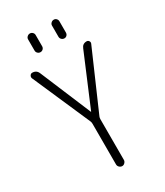

<svg xmlns="http://www.w3.org/2000/svg" viewBox="-228 -1025 955 1114"><g transform="rotate(-30 250.0 -467.5)"><path d="M217.8 -315.4 47.9 -704.1Q44.9 -712.9 50.3 -721.7Q55.7 -730.5 65.4 -730.5Q93.8 -730.5 104.5 -704.1L247.1 -364.3Q247.1 -363.3 248 -363.3Q249 -363.3 249 -364.3L392.6 -705.1Q402.3 -730.5 429.7 -730.5Q439.5 -730.5 444.8 -722.2Q450.2 -713.9 446.3 -705.1L276.4 -315.4Q273.4 -308.6 273.4 -298.8V-26.4Q273.4 -16.6 265.6 -8.3Q257.8 0 247.6 0Q237.3 0 229 -7.8Q220.7 -15.6 220.7 -26.4V-298.8Q220.7 -308.6 217.8 -315.4ZM301.8 -910.2Q301.8 -919.9 309.6 -927.2Q317.4 -934.6 327.6 -934.6Q337.9 -934.6 344.7 -927.2Q351.6 -919.9 351.6 -910.2V-835Q351.6 -824.2 344.7 -816.9Q337.9 -809.6 327.6 -809.6Q317.4 -809.6 309.6 -816.9Q301.8 -824.2 301.8 -835ZM141.6 -910.2Q141.6 -919.9 149.4 -927.2Q157.2 -934.6 167.5 -934.6Q177.7 -934.6 185.1 -927.2Q192.4 -919.9 192.4 -910.2V-835Q192.4 -824.2 185.1 -816.9Q177.7 -809.6 167.5 -809.6Q157.2 -809.6 149.4 -816.9Q141.6 -824.2 141.6 -835Z"/></g></svg>

Font: Rounded-X Mgen+ 1mn light
Style: Regular
Weight: 200
Designer: [Source Han Sans]
Ryoko NISHIZUKA  (kana & ideographs); Paul D. Hunt (Latin, Greek & Cyrillic); Wenlong ZHANG  (bopomofo
Version: Version 1.059.20150602